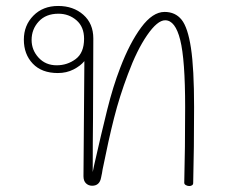

<svg xmlns="http://www.w3.org/2000/svg" viewBox="-20 -623 786 644"><path d="M631 -264Q631 -125 628 -9Q628 -4 624 -1.5Q620 1 615 1Q609 1 603.5 -2Q598 -5 598 -10Q601 -123 601 -264Q601 -423 584.5 -489Q568 -555 534 -555Q508 -555 473.5 -505Q439 -455 409 -374Q381 -300 362.5 -227Q344 -154 324 -54Q323 -45 319 -27Q314 0 289 0Q277 0 268.5 -8Q260 -16 260 -32L263 -418Q250 -402 226.5 -390Q203 -378 174 -378Q120 -378 90 -409.5Q60 -441 60 -490Q60 -538 92 -570.5Q124 -603 175 -603Q226 -603 259.5 -573.5Q293 -544 293 -494L292 -228Q291 -150 291 -46L296 -70Q320 -176 339.5 -254.5Q359 -333 383 -395Q415 -479 453.5 -531Q492 -583 532 -583Q568 -583 589 -557Q610 -531 620.5 -462Q631 -393 631 -264ZM262 -493Q262 -533 236.5 -555Q211 -577 176 -577Q134 -577 110 -551Q86 -525 86 -489Q86 -455 109.5 -429.5Q133 -404 170 -404Q206 -404 234 -425Q262 -446 262 -493Z"/></svg>

Font: Mali ExtraLight
Style: Regular
Weight: 275
Version: Version 1.000; ttfautohint (v1.6)